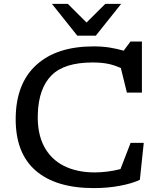

<svg xmlns="http://www.w3.org/2000/svg" viewBox="-20 -955 816 985"><path d="M465.5 -70.5Q531 -70.5 598 -87.5L650 -222H717.5L697.5 -32.5Q659 -14 595.8 -2Q532.5 10 461.5 10Q266 10 162.2 -80.5Q58.5 -171 60.5 -350Q62.5 -527.5 166.8 -622.2Q271 -717 460 -717Q505.5 -717 542.8 -711Q580 -705 614.5 -695L649.5 -742H708V-480H631L600 -606Q562.5 -622.5 529.8 -628.5Q497 -634.5 455.5 -634.5Q309.5 -634.5 244 -568.2Q178.5 -502 174 -371.5Q170.5 -271.5 205.8 -204.5Q241 -137.5 308 -104Q375 -70.5 465.5 -70.5ZM601.5 -935 471.5 -772H376.5L246.5 -935H328L424 -839.5L520 -935Z"/></svg>

Font: Newsreader 6pt
Style: Regular
Weight: 400
Designer: Hugues Gentile
Foundry: Production Type
Version: Version 1.003; ttfautohint (v1.8.3)